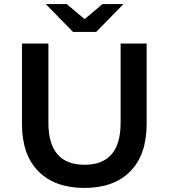

<svg xmlns="http://www.w3.org/2000/svg" viewBox="-20 -914 829 944"><path d="M88 -305V-700H218V-310Q218 -104 396 -104Q573 -104 573 -310V-700H701V-305Q701 -153 620.5 -71.5Q540 10 395 10Q250 10 169 -71.5Q88 -153 88 -305ZM587 -894 453 -757H339L205 -894H308L396 -820L484 -894Z"/></svg>

Font: mBank SemiBold
Style: Regular
Weight: 600
Designer: Julieta Ulanovsky
Foundry: Julieta Ulanovsky
Version: Version 7.200